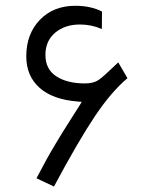

<svg xmlns="http://www.w3.org/2000/svg" viewBox="-20 -645 528 681"><path d="M263.7 -558.1Q210.4 -558.1 175.8 -529.1Q141.1 -500 141.1 -450.2Q141.1 -399.4 179.7 -374.3Q218.3 -349.1 281.7 -349.1Q311.5 -349.1 329.6 -361.3Q340.3 -369.1 351.1 -378.7Q361.8 -388.2 376.2 -401.9Q390.6 -415.5 399.4 -423.8L432.1 -367.7Q375.5 -320.3 316.9 -233.2Q258.3 -146 171.4 16.6L109.4 -12.7Q129.9 -51.8 144.8 -78.9Q159.7 -106 176.8 -134.3Q193.8 -162.6 200.4 -173.3Q207 -184.1 230.7 -221.4Q254.4 -258.8 263.7 -273.4L270 -283.7L257.8 -284.7Q167.5 -291.5 120.4 -333.5Q73.2 -375.5 73.2 -445.3Q73.2 -524.4 121.3 -574.5Q169.4 -624.5 247.1 -624.5Q274.4 -624.5 298.1 -619.4Q321.8 -614.3 341.8 -604L341.3 -542Q304.2 -558.1 263.7 -558.1Z"/></svg>

Font: Shabnam Light FD
Style: Light-FD
Weight: 300
Foundry: DejaVu fonts team - Redesigned by Saber Rastikerdar - Based on Vazir font
Version: Version 5.0.0